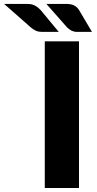

<svg xmlns="http://www.w3.org/2000/svg" viewBox="-152 -934 482 954"><path d="M240.5 0H70.5V-728.5H240.5ZM178.5 -914.5Q202 -914.5 217 -906.5Q232 -898.5 240.5 -884.5L305 -775.5H232Q223.5 -775.5 216.8 -777Q210 -778.5 204.2 -781.2Q198.5 -784 193.2 -788Q188 -792 182 -797L78.5 -914.5ZM-16.5 -914.5Q7 -914.5 22.5 -906Q38 -897.5 49.5 -884.5L140 -775.5H57Q39.5 -775.5 27 -781Q14.5 -786.5 2 -797L-131.5 -914.5Z"/></svg>

Font: Lato 2
Style: Regular
Weight: 900
Designer: Lukasz Dziedzic with Adam Twardoch and Botio Nikoltchev
Foundry: tyPoland Lukasz Dziedzic
Version: Version 2.015; 2015-08-06; http://www.latofonts.com/